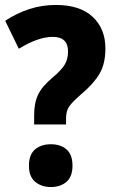

<svg xmlns="http://www.w3.org/2000/svg" viewBox="-20 -744 462 776"><path d="M118 -241H247V-266Q247 -294 258.5 -312Q270 -330 308 -363Q358 -405 382 -445.5Q406 -486 406 -548Q406 -628 354.5 -676Q303 -724 206 -724Q150 -724 99 -707.5Q48 -691 1 -660L56 -547Q135 -595 193 -595Q255 -595 255 -536Q255 -507 242.5 -484.5Q230 -462 192 -430Q150 -395 134 -361.5Q118 -328 118 -279ZM97 -74Q97 -30 122.5 -9Q148 12 186 12Q224 12 248.5 -9Q273 -30 273 -74Q273 -119 249 -140Q225 -161 186 -161Q146 -161 121.5 -140Q97 -119 97 -74Z"/></svg>

Font: Noto Sans Display SemiCondensed Extra
Style: Regular
Weight: 800
Width: 4
Designer: Monotype Design Team
Foundry: Monotype Imaging Inc.
Version: Version 1.900